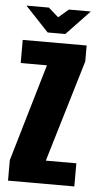

<svg xmlns="http://www.w3.org/2000/svg" viewBox="-53 -768 407 802"><g transform="rotate(5 150.5 -367.5)"><path d="M12 0V-86L132 -494H22V-591H290V-524L162 -97H290V0ZM123 -631 25 -735H119L161 -698L203 -734H295L197 -631Z"/></g></svg>

Font: Alumni Sans Thin ExtraBold
Style: Regular
Weight: 800
Version: Version 1.018